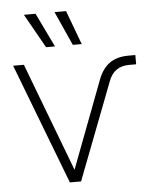

<svg xmlns="http://www.w3.org/2000/svg" viewBox="-52 -772 659 817"><g transform="rotate(-5 277.0 -364.0)"><path d="M213.4 0 16.1 -515.6H62L237.3 -53.2H238.3L378.9 -424.3Q396.5 -470.7 427.7 -493.2Q459 -515.6 508.8 -515.6H538.1V-476.1H507.3Q443.4 -476.1 420.4 -414.6L261.2 0ZM162.6 -582 80.6 -727.5H130.4L200.7 -582ZM276.9 -582 211.4 -727.5H260.7L314.9 -582Z"/></g></svg>

Font: Inter Display ExtraLight
Style: Regular
Weight: 200
Designer: Rasmus Andersson
Foundry: rsms
Version: Version 4.000;git-a52131595